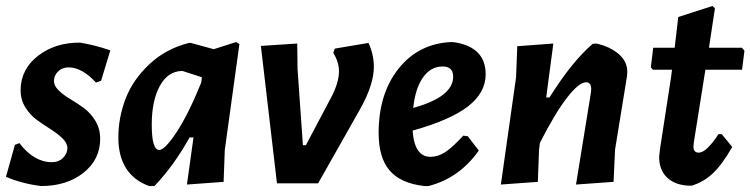

<svg xmlns="http://www.w3.org/2000/svg" viewBox="-29 -615 2517 644"><path d="M240 -472Q293 -463 341 -446L310 -344L293 -338Q246 -389 201 -389Q180 -389 166 -375.5Q152 -362 152 -343Q152 -327 168 -311.5Q184 -296 207 -282.5Q230 -269 252.5 -252.5Q275 -236 291 -209.5Q307 -183 307 -149Q307 -80 251 -35.5Q195 9 109 9Q44 1 -9 -22L21 -129L36 -135Q85 -71 145 -71Q168 -71 182.5 -85.5Q197 -100 197 -118Q197 -135 180.5 -151Q164 -167 141 -181.5Q118 -196 95 -212.5Q72 -229 56 -255Q40 -281 40 -313Q41 -384 99.5 -428.5Q158 -473 240 -472Z M605 -471H611L688 -450L763 -474L774 -467L725 -112L721 -5L598 4L620 -154H607Q554 -59 489 9H471Q368 -29 368 -154Q368 -221 392.5 -284.5Q417 -348 472.5 -400Q528 -452 605 -471ZM480 -197Q480 -112 505 -112Q524 -112 563.5 -172Q603 -232 646 -338L648 -354V-356L583 -377Q535 -377 507.5 -327.5Q480 -278 480 -197Z M1207 -471Q1225 -432 1225 -391Q1225 -332 1180 -251L1038 0H900L846 -461L968 -469L969 -384L987 -128H997L1079 -283Q1108 -336 1108 -376Q1108 -406 1089 -438L1094 -452Z M1577 -110Q1511 -17 1408 9H1394Q1315 0 1278 -43Q1241 -86 1241 -169Q1241 -301 1308 -385Q1375 -469 1485 -474L1497 -473Q1600 -456 1600 -366Q1600 -304 1540.5 -258Q1481 -212 1355 -177Q1361 -89 1415 -89Q1440 -89 1464 -104.5Q1488 -120 1525 -160L1540 -158ZM1455 -392Q1416 -392 1390 -355.5Q1364 -319 1357 -253Q1491 -290 1491 -358Q1491 -392 1455 -392Z M1651 4 1702 -356 1706 -460 1827 -469 1803 -288H1814Q1889 -408 1959 -468L1971 -469Q2017 -459 2046.5 -433.5Q2076 -408 2075 -372L2074 -359L2034 -113L2029 -5L1903 4L1953 -304L1954 -315Q1954 -339 1937 -339Q1913 -339 1873 -287.5Q1833 -236 1782 -136L1779 -112L1775 -5Z M2290 8Q2238 8 2209.5 -18.5Q2181 -45 2182 -91L2185 -117L2222 -357L2225 -381H2161L2154 -389L2162 -455H2234L2246 -558L2361 -595L2369 -587L2349 -455H2459L2468 -445L2460 -381H2337L2298 -136L2297 -123Q2297 -103 2315 -103Q2340 -103 2381 -165H2392L2427 -122Q2394 -64 2362.5 -34Q2331 -4 2290 8Z"/></svg>

Font: Alegreya Sans
Style: Bold Italic
Weight: 700
Italic angle: -7°
Designer: Juan Pablo del Peral
Foundry: Huerta Tipografica
Version: Version 2.007